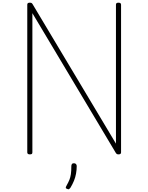

<svg xmlns="http://www.w3.org/2000/svg" viewBox="-20 -1135 1103 1429"><path d="M202 14Q183 14 183 -1V-1100Q183 -1108 187.5 -1111.5Q192 -1115 201 -1115Q210 -1115 214 -1113Q218 -1111 222 -1105L843 -66V-1100Q843 -1108 847.5 -1111.5Q852 -1115 862 -1115Q881 -1115 881 -1100V-1Q881 7 876 10.5Q871 14 863 14Q854 14 850 11.5Q846 9 842 3L221 -1037V-1Q221 7 217 10.5Q213 14 202 14ZM480 271Q470 268 469.5 262.5Q469 257 476 245Q489 222 496.5 203.5Q504 185 507.5 161.5Q511 138 511 101Q511 93 515 86.5Q519 80 530 80Q541 80 546 86.5Q551 93 551 101Q551 129 546 157Q541 185 530.5 210.5Q520 236 505 261Q500 268 494.5 272Q489 276 480 271Z"/></svg>

Font: Playwrite FR Moderne Thin
Style: Regular
Weight: 250
Version: Version 1.002